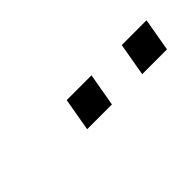

<svg xmlns="http://www.w3.org/2000/svg" viewBox="15 -897 471 471"><g transform="rotate(-45 250.0 -662.0)"><path d="M263 -619H177L192 -705H278ZM454 -619H368L383 -705H469Z"/></g></svg>

Font: Inria Sans
Style: Italic
Weight: 400
Italic angle: -10°
Designer: Black Foundry Team
Foundry: Black Foundry
Version: Version 1.2; ttfautohint (v1.8.3)